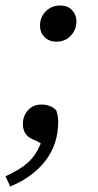

<svg xmlns="http://www.w3.org/2000/svg" viewBox="-35 -499 355 696"><path d="M2 177 -15 140Q38 116 66.5 90Q95 64 113 21L96 11Q72 3 60 -11Q48 -25 48 -50Q48 -79 66.5 -99.5Q85 -120 115 -120Q149 -120 169 -99Q172 -90 174 -81Q176 -72 176 -58Q176 24 129.5 84Q83 144 2 177ZM170 -348Q143 -348 126.5 -364.5Q110 -381 110 -406Q110 -437 131 -458Q152 -479 183 -479Q211 -479 226.5 -462Q242 -445 242 -422Q242 -391 221.5 -369.5Q201 -348 170 -348Z"/></svg>

Font: Source Serif 4 SmText
Style: Italic
Weight: 400
Italic angle: -12°
Designer: Frank Grießhammer
Foundry: Adobe
Version: Version 4.005;hotconv 1.1.0;makeotfexe 2.6.0